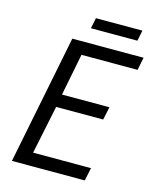

<svg xmlns="http://www.w3.org/2000/svg" viewBox="-117 -862 762 942"><g transform="rotate(15 264.0 -391.5)"><path d="M166 -656H528L515 -591H230L188 -378H429L415 -312H176L125 -66H419L405 0H35ZM252 -783H488L477 -729H241Z"/></g></svg>

Font: mr_Source Sans Pro
Style: Italic
Weight: 400
Italic angle: -11°
Designer: Paul D. Hunt
Foundry: Adobe Systems Incorporated
Version: Version 1.036;July 10, 2024;FontCreator 11.5.0.2430 64-bit